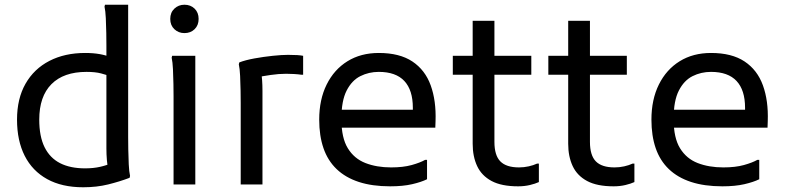

<svg xmlns="http://www.w3.org/2000/svg" viewBox="-20 -780 3320 812"><path d="M332 12Q242 12 179.5 -22.5Q117 -57 84.5 -121Q52 -185 52 -274Q52 -363 88 -426Q124 -489 189 -522.5Q254 -556 340 -556Q375 -556 402.5 -551Q430 -546 447 -538L443 -458Q432 -463 407.5 -469.5Q383 -476 346 -476Q249 -476 197.5 -424Q146 -372 146 -274Q146 -203 168.5 -157.5Q191 -112 234 -90Q277 -68 340 -68Q375 -68 403.5 -74.5Q432 -81 454 -91L438 -63Q434 -80 432 -103.5Q430 -127 430 -152V-588Q430 -608 429.5 -640Q429 -672 427.5 -703Q426 -734 422 -752L424 -760H522V-200Q522 -180 522.5 -148Q523 -116 524.5 -85Q526 -54 530 -36L528 -28Q486 -12 437.5 0Q389 12 332 12Z M760 -640Q735 -640 717.5 -656.5Q700 -673 700 -700Q700 -727 717.5 -743.5Q735 -760 760 -760Q786 -760 803 -743.5Q820 -727 820 -700Q820 -673 803 -656.5Q786 -640 760 -640ZM714 0V-372Q714 -392 713.5 -424Q713 -456 711.5 -487Q710 -518 706 -536L708 -544H806V0Z M998 0V-344Q998 -364 997.5 -396Q997 -428 995.5 -459Q994 -490 990 -508L992 -516Q1018 -526 1056.5 -533Q1095 -540 1133.5 -544Q1172 -548 1198 -548Q1222 -548 1237 -547Q1252 -546 1262 -544V-464H1254Q1241 -466 1223 -467Q1205 -468 1190 -468Q1159 -468 1125 -463Q1091 -458 1066 -453L1084 -478Q1090 -445 1090 -396V0Z M1630 8Q1554 8 1497.5 -10.5Q1441 -29 1403.5 -65Q1366 -101 1348 -153.5Q1330 -206 1330 -274Q1330 -359 1361.5 -422.5Q1393 -486 1449.5 -521Q1506 -556 1582 -556Q1670 -556 1724 -520Q1778 -484 1801.5 -419Q1825 -354 1822 -268L1821 -240H1394V-316H1726V-324Q1726 -399 1690 -437.5Q1654 -476 1582 -476Q1540 -476 1504 -458Q1468 -440 1446 -397Q1424 -354 1424 -280V-274Q1424 -197 1451 -153Q1478 -109 1525.5 -90.5Q1573 -72 1634 -72Q1685 -72 1721 -82Q1757 -92 1778 -104H1786V-22Q1762 -10 1723 -1Q1684 8 1630 8Z M2171 8Q2101 8 2059 -14.5Q2017 -37 1998 -77.5Q1979 -118 1979 -172V-692H2071V-180Q2071 -123 2096 -97.5Q2121 -72 2175 -72Q2196 -72 2216 -76.5Q2236 -81 2251 -88H2259V-10Q2244 -3 2221 2.5Q2198 8 2171 8ZM1895 -464V-544H2227V-464Z M2575 8Q2505 8 2463 -14.5Q2421 -37 2402 -77.5Q2383 -118 2383 -172V-692H2475V-180Q2475 -123 2500 -97.5Q2525 -72 2579 -72Q2600 -72 2620 -76.5Q2640 -81 2655 -88H2663V-10Q2648 -3 2625 2.5Q2602 8 2575 8ZM2299 -464V-544H2631V-464Z M3035 8Q2959 8 2902.5 -10.5Q2846 -29 2808.5 -65Q2771 -101 2753 -153.5Q2735 -206 2735 -274Q2735 -359 2766.5 -422.5Q2798 -486 2854.5 -521Q2911 -556 2987 -556Q3075 -556 3129 -520Q3183 -484 3206.5 -419Q3230 -354 3227 -268L3226 -240H2799V-316H3131V-324Q3131 -399 3095 -437.5Q3059 -476 2987 -476Q2945 -476 2909 -458Q2873 -440 2851 -397Q2829 -354 2829 -280V-274Q2829 -197 2856 -153Q2883 -109 2930.5 -90.5Q2978 -72 3039 -72Q3090 -72 3126 -82Q3162 -92 3183 -104H3191V-22Q3167 -10 3128 -1Q3089 8 3035 8Z"/></svg>

Font: Kufam
Style: Regular
Weight: 400
Designer: Wael Morcos, Artur Schmal
Foundry: Original Type
Version: Version 1.301; ttfautohint (v1.8.3)